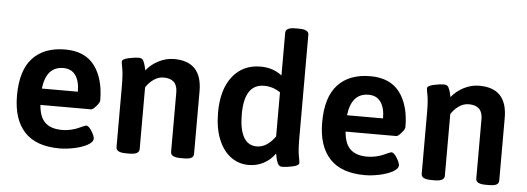

<svg xmlns="http://www.w3.org/2000/svg" viewBox="-50 -893 2856 1041"><g transform="rotate(5 1378.5 -373.0)"><path d="M47 -258Q47 -396 109.5 -463Q172 -530 286 -530Q394 -530 446.5 -460Q499 -390 499 -271Q499 -260 481 -239.5Q463 -219 454 -219H178Q183 -153 214.5 -123.5Q246 -94 306 -94Q360 -94 416 -122Q432 -129 436 -129Q449 -129 465.5 -102.5Q482 -76 482 -62Q482 -43 453 -27Q424 -11 381.5 -2Q339 7 302 7Q173 7 110 -61.5Q47 -130 47 -258ZM374 -308Q374 -365 351.5 -397Q329 -429 285 -429Q192 -429 178 -308Z M609 -27V-355Q609 -422 603 -453Q597 -484 597 -491Q597 -505 630 -512.5Q663 -520 689 -520Q706 -520 713 -505.5Q720 -491 723.5 -475.5Q727 -460 728 -455Q754 -488 794.5 -509Q835 -530 879 -530Q1031 -530 1031 -368V-27Q1031 -12 1018.5 -5Q1006 2 978 2H959Q906 2 906 -27V-351Q906 -425 831 -425Q802 -425 776.5 -407Q751 -389 735 -363V-27Q735 2 682 2H662Q609 2 609 -27Z M1141 -262Q1141 -387 1197 -458.5Q1253 -530 1350 -530Q1417 -530 1466 -492V-725Q1466 -753 1519 -753H1539Q1592 -753 1592 -725V-166Q1592 -98 1598 -66.5Q1604 -35 1604 -28Q1604 -14 1571 -6.5Q1538 1 1512 1Q1496 1 1489 -13.5Q1482 -28 1478.5 -45Q1475 -62 1474 -68Q1450 -33 1412.5 -13Q1375 7 1331 7Q1275 7 1232 -25.5Q1189 -58 1165 -118.5Q1141 -179 1141 -262ZM1466 -160V-400Q1426 -428 1378 -428Q1270 -428 1270 -264Q1270 -182 1294 -139.5Q1318 -97 1366 -97Q1421 -97 1466 -160Z M1708 -258Q1708 -396 1770.5 -463Q1833 -530 1947 -530Q2055 -530 2107.5 -460Q2160 -390 2160 -271Q2160 -260 2142 -239.5Q2124 -219 2115 -219H1839Q1844 -153 1875.5 -123.5Q1907 -94 1967 -94Q2021 -94 2077 -122Q2093 -129 2097 -129Q2110 -129 2126.5 -102.5Q2143 -76 2143 -62Q2143 -43 2114 -27Q2085 -11 2042.5 -2Q2000 7 1963 7Q1834 7 1771 -61.5Q1708 -130 1708 -258ZM2035 -308Q2035 -365 2012.5 -397Q1990 -429 1946 -429Q1853 -429 1839 -308Z M2270 -27V-355Q2270 -422 2264 -453Q2258 -484 2258 -491Q2258 -505 2291 -512.5Q2324 -520 2350 -520Q2367 -520 2374 -505.5Q2381 -491 2384.5 -475.5Q2388 -460 2389 -455Q2415 -488 2455.5 -509Q2496 -530 2540 -530Q2692 -530 2692 -368V-27Q2692 -12 2679.5 -5Q2667 2 2639 2H2620Q2567 2 2567 -27V-351Q2567 -425 2492 -425Q2463 -425 2437.5 -407Q2412 -389 2396 -363V-27Q2396 2 2343 2H2323Q2270 2 2270 -27Z"/></g></svg>

Font: Asap-SemiBold
Style: Regular
Weight: 600
Designer: Pablo Cosgaya
Foundry: Omnibus-Type
Version: Version 2.000; ttfautohint (v1.8)